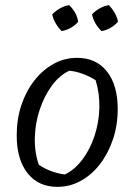

<svg xmlns="http://www.w3.org/2000/svg" viewBox="-20 -718 515 747"><path d="M203 9Q129 9 87 -44.5Q45 -98 45 -191Q45 -254 63 -308.5Q81 -363 113.5 -404.5Q146 -446 188.5 -469.5Q231 -493 280 -493Q354 -493 396 -440Q438 -387 438 -294Q438 -231 419.5 -176Q401 -121 369 -79.5Q337 -38 294.5 -14.5Q252 9 203 9ZM232 -39Q270 -57 300 -96.5Q330 -136 347.5 -188.5Q365 -241 366.5 -298Q368 -355 352 -406Q328 -421 302.5 -430.5Q277 -440 250 -443Q211 -425 181.5 -384.5Q152 -344 134.5 -291.5Q117 -239 115.5 -182.5Q114 -126 131 -77Q153 -62 178.5 -52.5Q204 -43 232 -39ZM249 -698Q263 -685 272.5 -668Q282 -651 284 -633Q273 -620 255.5 -610Q238 -600 220 -597Q206 -611 196.5 -627.5Q187 -644 183 -662Q197 -676 213.5 -685.5Q230 -695 249 -698ZM404 -698Q417 -684 426.5 -667.5Q436 -651 439 -633Q426 -619 409.5 -609.5Q393 -600 375 -597Q362 -609 352 -626Q342 -643 338 -662Q351 -676 368 -685.5Q385 -695 404 -698Z"/></svg>

Font: Piazzolla 24pt
Style: Italic
Weight: 400
Italic angle: -11.3°
Designer: Juan Pablo del Peral
Foundry: Huerta Tipografica
Version: Version 2.005